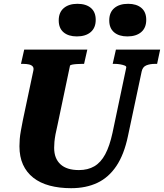

<svg xmlns="http://www.w3.org/2000/svg" viewBox="-20 -970 860 1007"><path d="M282 -316Q275 -287 271 -265Q267 -243 265.5 -226.5Q264 -210 264 -195Q264 -166 272.5 -144.5Q281 -123 297.5 -108Q314 -93 338 -85.5Q362 -78 394 -78Q441 -78 475 -98Q509 -118 532 -161Q555 -204 570 -273L642 -615Q644 -622 634.5 -626Q625 -630 610.5 -632.5Q596 -635 582 -635H571L588 -710H820L804 -635H793Q766 -635 747 -627Q728 -619 723 -595L651 -256Q631 -160 590.5 -99.5Q550 -39 490.5 -11Q431 17 353 17Q291 17 240.5 3.5Q190 -10 154.5 -38Q119 -66 100.5 -107Q82 -148 82 -203Q82 -221 83.5 -240.5Q85 -260 89.5 -284.5Q94 -309 100 -340L155 -600Q158 -614 151.5 -621.5Q145 -629 132 -632Q119 -635 101 -635H90L107 -710H438L421 -635H411Q398 -635 383 -634Q368 -633 358 -631Q348 -629 347 -625ZM383 -779Q339 -779 313.5 -800.5Q288 -822 288 -863Q288 -905 314.5 -927.5Q341 -950 386 -950Q431 -950 456.5 -928.5Q482 -907 482 -866Q482 -824 455.5 -801.5Q429 -779 383 -779ZM648 -779Q604 -779 578.5 -800.5Q553 -822 553 -863Q553 -905 579.5 -927.5Q606 -950 652 -950Q696 -950 721.5 -928.5Q747 -907 747 -866Q747 -824 720.5 -801.5Q694 -779 648 -779Z"/></svg>

Font: Roboto Serif 20pt
Style: Bold Italic
Weight: 700
Italic angle: -10°
Version: Version 1.007